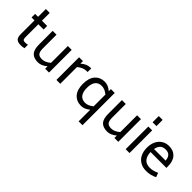

<svg xmlns="http://www.w3.org/2000/svg" viewBox="125 -1942 3311 3311"><g transform="rotate(45 1780.0 -287.0)"><path d="M203 -459V-143Q203 -103 215.5 -88.5Q228 -74 262 -74Q292 -74 326 -82V3Q281 13 246 13Q170 13 139.5 -18Q109 -49 109 -122V-459H37V-546H109V-736H203V-546H331V-459Z M922 -553V0H828V-59Q746 12 659 12Q557 12 507.5 -42Q458 -96 458 -219V-553H552V-219Q552 -141 578.5 -108Q605 -75 672 -75Q750 -75 828 -143V-553Z M1386 -565V-477H1363Q1277 -477 1196 -408V0H1102V-553H1196V-491Q1278 -565 1363 -565Z M1972 -553V234H1878V-50Q1799 17 1718 17Q1606 17 1539 -58Q1472 -133 1472 -276Q1472 -419 1539 -494Q1606 -569 1718 -569Q1798 -569 1878 -501V-553ZM1878 -132V-419Q1804 -481 1730 -481Q1651 -481 1610.5 -429Q1570 -377 1570 -276Q1570 -175 1610.5 -122.5Q1651 -70 1730 -70Q1802 -70 1878 -132Z M2611 -553V0H2517V-59Q2435 12 2348 12Q2246 12 2196.5 -42Q2147 -96 2147 -219V-553H2241V-219Q2241 -141 2267.5 -108Q2294 -75 2361 -75Q2439 -75 2517 -143V-553Z M2791 -808H2885V-657H2791ZM2791 -553H2885V0H2791Z M3315 -67Q3388 -67 3475 -108L3504 -30Q3413 17 3307 17Q3219 17 3157 -20Q3095 -57 3063 -123Q3031 -189 3031 -277Q3031 -370 3064.5 -435.5Q3098 -501 3155 -535Q3212 -569 3283 -569Q3392 -569 3454 -501Q3516 -433 3516 -306V-269H3129Q3131 -177 3175 -122Q3219 -67 3315 -67ZM3135 -348H3417Q3412 -418 3379 -451.5Q3346 -485 3283 -485Q3159 -485 3135 -348Z"/></g></svg>

Font: Biryani
Style: Regular
Weight: 400
Designer: Dan Reynolds and Mathieu Réguer
Foundry: Dan Reynolds and Mathieu Réguer
Version: Version 1.004; ttfautohint (v1.1) -l 5 -r 5 -G 72 -x 0 -D la